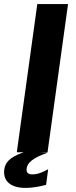

<svg xmlns="http://www.w3.org/2000/svg" viewBox="-41 -743 370 937"><path d="M89 80C92 51 120 27 192 2L149 0H191L291 -723H141L41 0H75C2 25 -15 52 -20 83C-28 141 12 174 82 174C125 174 161 165 184 159L194 83C173 93 150 108 116 108C95 108 87 98 89 80Z"/></svg>

Font: United Sans
Style: Bold Italic
Weight: 700
Italic angle: -8°
Designer: Pablo Impallari, Rodrigo Fuenzalida (Modified by Dan O. Williams)
Version: Version 1.000;PS 001.000;hotconv 1.0.88;makeotf.lib2.5.64775